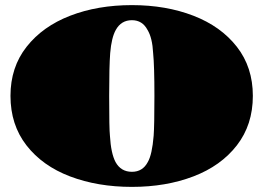

<svg xmlns="http://www.w3.org/2000/svg" viewBox="-20 -726 1030 751"><path d="M21 -351Q21 -463 84 -543Q147 -623 254.5 -664.5Q362 -706 496 -706Q629 -706 736.5 -664.5Q844 -623 906.5 -543Q969 -463 969 -351Q969 -238 906.5 -157.5Q844 -77 736.5 -36Q629 5 496 5Q362 5 254 -36Q146 -77 83.5 -157.5Q21 -238 21 -351ZM558 -92Q575 -121 581 -195Q584 -234 584 -351Q584 -469 579 -518Q576 -578 557 -609Q537 -647 496 -647Q454 -647 433 -609Q416 -579 411 -518Q407 -466 407 -351Q407 -221 410 -195Q414 -126 432 -92Q453 -54 496 -54Q538 -54 558 -92Z"/></svg>

Font: Notable
Style: Regular
Weight: 400
Designer: Multiple Designers
Foundry: Google, Inc.
Version: Version 1.100